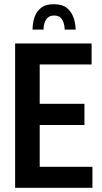

<svg xmlns="http://www.w3.org/2000/svg" viewBox="-20 -894 484 914"><path d="M52 0V-687H416V-587H169V-400H382V-299H169V-100H420V0ZM135 -753Q135 -782 143.5 -809.5Q152 -837 174 -855.5Q196 -874 236 -874Q277 -874 299 -855.5Q321 -837 330.5 -809Q340 -781 340 -753H288Q288 -768 283.5 -783.5Q279 -799 268.5 -809.5Q258 -820 238 -820Q218 -820 207 -809.5Q196 -799 191.5 -783.5Q187 -768 187 -753Z"/></svg>

Font: Archivo ExtraCondensed SemiBold
Style: Regular
Weight: 600
Width: 2
Designer: Hector Gatti
Foundry: Omnibus-Type
Version: Version 2.001